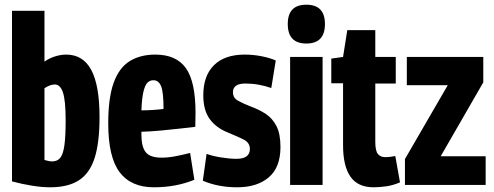

<svg xmlns="http://www.w3.org/2000/svg" viewBox="-20 -786 2099 816"><path d="M31 -15V-740H169V-524Q188 -538 213 -546Q238 -554 261 -554Q333 -554 368 -488.5Q403 -423 403 -288Q403 -179 382 -114Q361 -49 315 -19.5Q269 10 193 10Q158 10 115 3Q72 -4 31 -15ZM169 -106Q189 -100 202 -100Q223 -100 235.5 -114.5Q248 -129 253.5 -167Q259 -205 259 -274Q259 -359 247.5 -393Q236 -427 213 -427Q193 -427 169 -411Z M634 10Q537 10 488.5 -54Q440 -118 440 -262Q440 -370 463 -434Q486 -498 531 -526Q576 -554 640 -554Q729 -554 770 -496.5Q811 -439 811 -306Q811 -297 810.5 -278Q810 -259 810 -247Q784 -244 744.5 -239.5Q705 -235 661.5 -231Q618 -227 581 -226Q581 -222 581 -214Q581 -162 599.5 -139Q618 -116 667 -116Q695 -116 726 -122Q757 -128 788 -136L806 -22Q728 10 634 10ZM581 -317Q607 -317 634.5 -319Q662 -321 675 -323Q675 -395 664.5 -420Q654 -445 632 -445Q618 -445 607.5 -435.5Q597 -426 590 -398Q583 -370 581 -317Z M842 -18 858 -132Q882 -123 919 -117Q956 -111 985 -111Q1042 -111 1042 -153Q1042 -180 1014.5 -193.5Q987 -207 948 -223Q898 -243 871 -280.5Q844 -318 844 -381Q844 -464 889.5 -509Q935 -554 1020 -554Q1056 -554 1091.5 -547Q1127 -540 1152 -529L1133 -412Q1107 -421 1079.5 -426Q1052 -431 1023 -431Q970 -431 970 -394Q970 -370 991.5 -358Q1013 -346 1049 -332Q1082 -320 1110 -301.5Q1138 -283 1155 -250Q1172 -217 1172 -161Q1172 -75 1122.5 -32.5Q1073 10 988 10Q907 10 842 -18Z M1282 -601Q1203 -601 1203 -684Q1203 -766 1282 -766Q1361 -766 1361 -684Q1361 -601 1282 -601ZM1213 0V-544H1351V0Z M1568 10Q1501 10 1469.5 -35Q1438 -80 1438 -169V-432H1388V-537L1438 -544L1456 -658H1575V-544H1662V-431H1575V-184Q1575 -145 1586 -131.5Q1597 -118 1618 -118Q1637 -118 1660 -123L1680 -11Q1650 2 1620.5 6Q1591 10 1568 10Z M1701 0V-110L1883 -424H1709V-544H2034V-436L1853 -122H2044V0Z"/></svg>

Font: Georama Condensed
Style: Bold
Weight: 700
Width: 3
Designer: Jean-Baptiste Levee
Foundry: Production Type
Version: Version 1.000